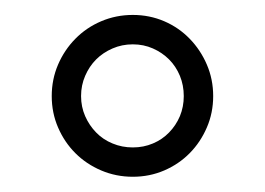

<svg xmlns="http://www.w3.org/2000/svg" viewBox="-20 -713 348 252"><path d="M221.2 -586.9Q221.2 -601.1 216.1 -613.5Q210.9 -626 201.9 -635Q192.9 -644 180.7 -649.4Q168.5 -654.8 154.3 -654.8Q140.1 -654.8 127.7 -649.4Q115.2 -644 106.2 -635Q97.2 -626 91.8 -613.5Q86.4 -601.1 86.4 -586.9Q86.4 -572.8 91.8 -560.5Q97.2 -548.3 106.2 -539.1Q115.2 -529.8 127.7 -524.7Q140.1 -519.5 154.3 -519.5Q168.5 -519.5 180.7 -524.7Q192.9 -529.8 201.9 -539.1Q210.9 -548.3 216.1 -560.5Q221.2 -572.8 221.2 -586.9ZM259.8 -586.9Q259.8 -564.9 251.5 -545.7Q243.2 -526.4 229 -512Q214.8 -497.6 195.6 -489.3Q176.3 -481 154.3 -481Q132.3 -481 112.8 -489.3Q93.3 -497.6 78.9 -512Q64.5 -526.4 56.2 -545.7Q47.9 -564.9 47.9 -586.9Q47.9 -608.9 56.2 -628.2Q64.5 -647.5 78.9 -662.1Q93.3 -676.8 112.8 -685.1Q132.3 -693.4 154.3 -693.4Q176.3 -693.4 195.6 -685.1Q214.8 -676.8 229 -662.1Q243.2 -647.5 251.5 -628.2Q259.8 -608.9 259.8 -586.9Z"/></svg>

Font: Doulos SIL Am
Style: Regular
Weight: 400
Designer: Walt Agee, Victor Gaultney, Peter Martin, Debbi Hosken, Becca Hirsbrunner
Foundry: SIL International
Version: Version 5.000